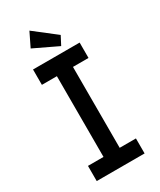

<svg xmlns="http://www.w3.org/2000/svg" viewBox="-201 -863 777 931"><g transform="rotate(-30 187.5 -397.5)"><path d="M229 -653 254 -701 133 -795 95 -717ZM51 0H319V-84H228V-537H315V-623H54V-537H138V-85H51Z"/></g></svg>

Font: Inconsolata Condensed
Style: Bold
Weight: 700
Width: 3
Monospace: yes
Designer: Raph Levien, Cyreal, Brenton Simpson
Foundry: Raph Levien, Cyreal, Google
Version: Version 3.100